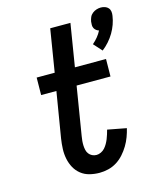

<svg xmlns="http://www.w3.org/2000/svg" viewBox="-116 -849 761 936"><g transform="rotate(-15 264.5 -380.5)"><path d="M438 -564 400 -606Q414 -618 426 -632.5Q438 -647 446 -663Q439 -665 432.5 -670Q426 -675 422.5 -682Q419 -689 419 -697.5Q419 -706 420 -715Q422 -726 426.5 -736.5Q431 -747 440.5 -754.5Q450 -762 461 -765.5Q472 -769 483 -769Q494 -769 504 -765.5Q514 -762 520.5 -754.5Q527 -747 528.5 -736.5Q530 -726 528 -715Q525 -694 517.5 -673Q510 -652 498.5 -632.5Q487 -613 471.5 -595.5Q456 -578 438 -564ZM270 8Q245 8 220.5 2Q196 -4 177 -19Q158 -34 146.5 -55Q135 -76 130 -100.5Q125 -125 126 -150.5Q127 -176 131 -202L169 -432H92L93 -520H184L219 -735H321L286 -520H443L442 -432H271L231 -187Q229 -176 228 -164Q227 -152 227.5 -140.5Q228 -129 230.5 -118Q233 -107 239.5 -98.5Q246 -90 256 -85Q266 -80 278 -80Q289 -80 300.5 -85.5Q312 -91 320 -100Q328 -109 334 -119.5Q340 -130 344.5 -141Q349 -152 352.5 -163.5Q356 -175 359 -186L454 -168Q449 -147 441 -125.5Q433 -104 421 -84Q409 -64 393 -46Q377 -28 357 -15.5Q337 -3 314.5 2.5Q292 8 270 8Z"/></g></svg>

Font: Iosevka Term Curly Semibold
Style: Italic
Weight: 600
Italic angle: -9°
Designer: Belleve Invis
Foundry: Belleve Invis
Version: Version 32.3.0